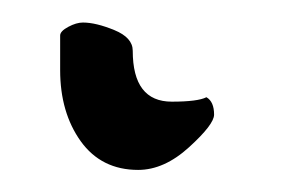

<svg xmlns="http://www.w3.org/2000/svg" viewBox="-20 52 257 173"><path d="M54.7 72.3Q66.4 72.3 83 79.1Q99.6 85.9 99.6 97.7Q99.6 143.6 134.8 143.6Q158.2 143.6 166 139.6Q172.9 143.6 172.9 155.3Q172.9 164.1 150.4 184.6Q127.9 205.1 104.5 205.1Q71.3 205.1 52.7 179.2Q34.2 153.3 34.2 115.2V84Q34.2 80.1 41.5 76.2Q48.8 72.3 54.7 72.3Z"/></svg>

Font: Crimson Text
Style: Regular
Weight: 400
Version: Version 0.13